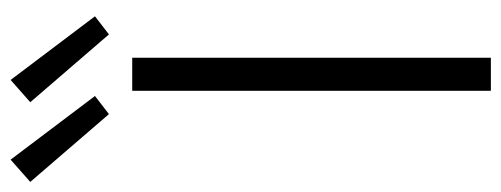

<svg xmlns="http://www.w3.org/2000/svg" viewBox="-404 -650 968 371"><g transform="rotate(-90 80.5 -464.0)"><path d="M91 0V-693H155V0ZM200 -738 69 -890 112 -928 235 -765ZM46 -738 -85 -890 -42 -928 81 -765Z"/></g></svg>

Font: Ubuntu Sans Light
Style: Regular
Weight: 300
Designer: Dalton Maag Ltd
Foundry: Dalton Maag Ltd
Version: Version 1.006; ttfautohint (v1.8.4.7-5d5b)